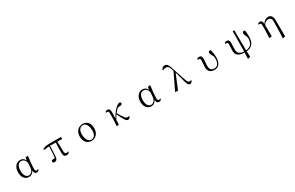

<svg xmlns="http://www.w3.org/2000/svg" viewBox="320 -3014 8359 5439"><g transform="rotate(-30 4500.0 -294.5)"><path d="M451 14C513 14 578 -18 614 -100C624 -16 651 15 702 15C739 15 769 -7 785 -35L774 -52C760 -44 749 -39 731 -39C698 -39 680 -60 680 -127C680 -204 699 -380 718 -518L708 -526L635 -511L626 -421C592 -497 534 -531 462 -531C350 -531 240 -437 240 -251C240 -82 330 14 451 14ZM622 -353 615 -213C607 -82 532 -27 469 -27C379 -27 323 -107 323 -258C323 -425 394 -490 474 -490C535 -490 593 -454 622 -353Z M1682 15C1725 15 1756 -6 1775 -42L1766 -60C1750 -50 1735 -44 1710 -44C1672 -44 1650 -64 1648 -132L1642 -453L1799 -449L1796 -517H1410C1315 -517 1251 -502 1192 -468L1199 -438L1370 -453C1368 -337 1364 -211 1345 -83C1309 -82 1279 -80 1251 -77C1236 -67 1229 -54 1229 -34C1229 -6 1249 13 1282 13C1341 13 1380 -24 1386 -102C1398 -212 1400 -337 1400 -454H1590C1585 -328 1579 -205 1579 -114C1579 -21 1618 15 1682 15Z M2496 15C2615 15 2737 -75 2737 -263C2737 -439 2640 -531 2505 -531C2385 -531 2261 -438 2261 -258C2261 -70 2373 15 2496 15ZM2506 -18C2422 -18 2343 -105 2343 -295C2343 -415 2406 -498 2496 -498C2595 -498 2657 -391 2657 -221C2657 -106 2604 -18 2506 -18Z M3687 15C3718 15 3751 -9 3769 -51L3760 -67C3749 -62 3731 -57 3711 -57C3654 -57 3619 -107 3496 -311C3534 -360 3572 -400 3611 -433L3680 -438C3730 -441 3756 -456 3756 -490C3756 -516 3741 -526 3724 -531C3690 -528 3654 -518 3608 -478C3530 -413 3451 -310 3395 -195C3397 -264 3400 -334 3400 -398C3401 -493 3371 -527 3314 -527C3281 -527 3256 -509 3241 -488L3248 -470C3258 -473 3269 -474 3280 -474C3318 -474 3333 -456 3332 -402L3329 -192L3316 3L3326 11L3391 0C3394 -51 3395 -100 3397 -151C3427 -210 3446 -240 3476 -286C3588 -53 3629 15 3687 15Z M4451 14C4513 14 4578 -18 4614 -100C4624 -16 4651 15 4702 15C4739 15 4769 -7 4785 -35L4774 -52C4760 -44 4749 -39 4731 -39C4698 -39 4680 -60 4680 -127C4680 -204 4699 -380 4718 -518L4708 -526L4635 -511L4626 -421C4592 -497 4534 -531 4462 -531C4350 -531 4240 -437 4240 -251C4240 -82 4330 14 4451 14ZM4622 -353 4615 -213C4607 -82 4532 -27 4469 -27C4379 -27 4323 -107 4323 -258C4323 -425 4394 -490 4474 -490C4535 -490 4593 -454 4622 -353Z M5715 15C5749 15 5784 -12 5798 -49L5790 -67C5773 -60 5753 -57 5740 -57C5702 -57 5679 -81 5648 -175L5485 -664C5453 -764 5411 -805 5348 -805C5297 -805 5258 -775 5235 -726L5247 -703C5274 -720 5305 -733 5344 -733C5402 -733 5437 -711 5463 -632L5493 -544L5234 -6L5239 1L5322 8L5520 -469L5608 -141C5641 -11 5676 15 5715 15Z M6517 15C6650 15 6734 -74 6734 -280C6734 -369 6721 -451 6702 -517C6694 -526 6682 -531 6667 -531C6641 -531 6621 -510 6621 -481C6621 -450 6638 -411 6690 -318C6693 -292 6694 -269 6694 -246C6694 -92 6628 -23 6531 -23C6433 -23 6390 -80 6390 -188C6390 -275 6403 -342 6403 -420C6403 -487 6379 -527 6317 -527C6281 -527 6254 -513 6237 -488L6245 -470C6253 -473 6263 -473 6274 -473C6315 -473 6328 -455 6328 -398C6328 -341 6314 -267 6314 -184C6314 -45 6393 15 6517 15Z M7499 216 7573 198 7566 13C7744 0 7836 -109 7834 -331C7834 -397 7829 -459 7819 -514C7810 -525 7796 -530 7780 -530C7756 -530 7732 -512 7732 -476C7732 -449 7742 -415 7790 -305V-303C7791 -117 7718 -31 7565 -20L7559 -678H7507L7499 -19C7359 -23 7298 -82 7298 -199C7298 -277 7304 -345 7304 -420C7304 -489 7278 -526 7220 -526C7181 -526 7154 -509 7141 -487L7148 -470C7157 -472 7167 -474 7178 -474C7217 -474 7230 -456 7230 -399C7230 -338 7222 -266 7222 -196C7222 -50 7321 12 7498 15L7488 208Z M8634 201 8643 207 8721 190 8716 -345C8715 -485 8646 -531 8572 -531C8515 -531 8430 -490 8389 -403C8385 -500 8355 -527 8305 -527C8270 -527 8244 -509 8231 -488L8237 -470C8249 -473 8258 -473 8269 -473C8305 -473 8319 -456 8319 -403L8317 -178L8308 3L8317 11L8393 0L8389 -368C8426 -436 8488 -468 8540 -468C8608 -468 8654 -431 8651 -331L8644 16Z"/></g></svg>

Font: Harano Aji Mincho K1
Style: Regular
Weight: 400
Foundry: Masamichi Hosoda
Version: HaranoAjiMinchoK1-Regular version 20230610;ttx 4.39.4